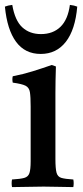

<svg xmlns="http://www.w3.org/2000/svg" viewBox="-22 -762 340 783"><path d="M277 1Q249 1 220 0Q191 -1 156 -1Q124 -1 90.5 0Q57 1 27 1Q24 -15 27 -30Q61 -32 77 -36.5Q93 -41 98 -56Q103 -71 103 -104V-328Q103 -367 100 -386Q97 -405 82 -412.5Q67 -420 30 -425Q27 -439 30 -451Q72 -459 112 -471.5Q152 -484 189 -497L206 -491Q205 -460 204.5 -433Q204 -406 204 -382V-114Q204 -75 208.5 -58Q213 -41 228.5 -36.5Q244 -32 277 -30Q280 -15 277 1ZM28 -742Q39 -678 69 -650.5Q99 -623 145 -623Q194 -623 224.5 -652.5Q255 -682 263 -742Q281 -740 293 -735Q285 -641 246.5 -591.5Q208 -542 144 -542Q80 -542 43.5 -591.5Q7 -641 -2 -735Q10 -740 28 -742Z"/></svg>

Font: Tiro Telugu
Style: Regular
Weight: 400
Designer: Telugu: John Hudson & Fiona Ross. Latin: John Hudson.
Foundry: Tiro Typeworks Ltd.
Version: Version 1.52